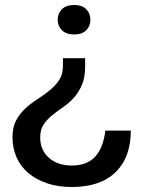

<svg xmlns="http://www.w3.org/2000/svg" viewBox="-20 -543 574 769"><path d="M277 -405Q245 -405 228 -422Q211 -439 211 -464Q211 -489 228 -506Q245 -523 277 -523Q309 -523 325.5 -506Q342 -489 342 -464Q342 -439 325.5 -422Q309 -405 277 -405ZM267 206Q212 206 168 191Q124 176 93 149.5Q62 123 46 86.5Q30 50 30 6Q30 -34 45 -61.5Q60 -89 82.5 -109.5Q105 -130 131 -146.5Q157 -163 179.5 -181.5Q202 -200 217 -222.5Q232 -245 232 -278V-310H321V-278Q321 -232 307.5 -201.5Q294 -171 274 -149.5Q254 -128 231 -112.5Q208 -97 188 -80.5Q168 -64 154.5 -44Q141 -24 141 7Q141 59 176.5 89.5Q212 120 267 120Q329 120 361.5 84Q394 48 402 -20H504Q504 87 443 146.5Q382 206 267 206Z"/></svg>

Font: Firefly Display Medium
Style: Regular
Weight: 500
Designer: Colophon Foundry, Jonny Pinhorn
Foundry: Colophon Foundry
Version: Version 1.200; ttfautohint (v1.8.3)